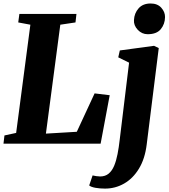

<svg xmlns="http://www.w3.org/2000/svg" viewBox="-22 -823 968 1100"><path d="M-2 0 3.5 -47 70.5 -61.5 152 -681.5 82.5 -694.5 89 -743H416L410.5 -694.5L323.5 -681.5L241 -57.5L418 -68L520 -288L606.5 -277.5L554.5 0ZM818.5 4.5Q808.5 86.5 774.2 143Q740 199.5 689.2 228.5Q638.5 257.5 579.5 257.5Q550.5 257.5 525 253Q499.5 248.5 489 239.5L508.5 182Q516 184 529 186Q542 188 551.5 188Q581 188 600.5 171.8Q620 155.5 632 126.8Q644 98 651.5 59.5Q659 21 664 -24L717.5 -464L655.5 -494.5L664.5 -534L860.5 -560.5L887.5 -547.5ZM824 -627Q791 -627 767.2 -652.2Q743.5 -677.5 745.5 -708Q747.5 -747.5 772 -775.2Q796.5 -803 841 -803Q880.5 -803 902.2 -778.5Q924 -754 923.5 -725Q923 -685 899.2 -656Q875.5 -627 824 -627Z"/></svg>

Font: Merriweather 36pt Black
Style: Italic
Weight: 900
Italic angle: -7.8°
Version: Version 2.101